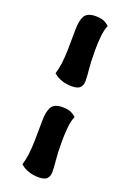

<svg xmlns="http://www.w3.org/2000/svg" viewBox="-199 -941 834 1227"><g transform="rotate(20 217.5 -327.5)"><path d="M234 -400Q199 -400 167 -410.5Q135 -421 110 -443Q121 -479 126 -518Q131 -557 132.5 -611.5Q134 -666 134 -747Q134 -810 152.5 -842Q171 -874 229 -874Q256 -874 277.5 -867Q299 -860 320 -840Q307 -812 302 -766Q297 -720 297 -667Q297 -621 298.5 -591.5Q300 -562 302 -541.5Q304 -521 305.5 -502.5Q307 -484 307 -460Q307 -435 292 -417.5Q277 -400 234 -400ZM234 219Q199 219 167 208.5Q135 198 110 176Q121 140 126 101Q131 62 132.5 7.5Q134 -47 134 -128Q134 -191 152.5 -223Q171 -255 229 -255Q256 -255 277.5 -248Q299 -241 320 -221Q307 -193 302 -147Q297 -101 297 -48Q297 -2 298.5 27.5Q300 57 302 77.5Q304 98 305.5 116.5Q307 135 307 159Q307 184 292 201.5Q277 219 234 219Z"/></g></svg>

Font: Lemon
Style: Regular
Weight: 400
Designer: Eduardo Rodriguez Tunni
Foundry: Eduardo Rodriguez Tunni
Version: Version 1.003; ttfautohint (v1.8.4.7-5d5b);gftools[0.9.24]